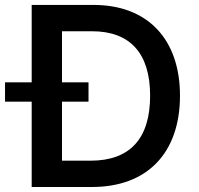

<svg xmlns="http://www.w3.org/2000/svg" viewBox="-51 -747 794 767"><path d="M316.8 0C538.4 0 668 -137.4 668 -364.7C668 -590.9 538.4 -727.3 322.8 -727.3H75.6V-418H-30.9V-340.9H75.6V0ZM196.7 -105.1V-340.9H302.6V-418H196.7V-622.2H316.1C469.5 -622.2 548.7 -533.4 548.7 -364.7C548.7 -194.6 469.5 -105.1 310.7 -105.1Z"/></svg>

Font: Magic Ui Pro Semi Bold
Style: Regular
Weight: 600
Designer: Stefan Endress, Andreas Faust
Version: Version 1.000;FEAKit 1.0